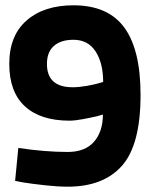

<svg xmlns="http://www.w3.org/2000/svg" viewBox="-20 -692 570 724"><path d="M37 -10 49 -134Q151 -119 235 -119Q301 -119 334.5 -157.5Q368 -196 368 -260L347 -254Q326 -249 294.5 -243Q263 -237 242 -237Q133 -237 74 -291Q15 -345 15 -451Q15 -558 80.5 -615Q146 -672 257 -672Q387 -672 448.5 -588.5Q510 -505 510 -334Q510 -146 440 -67Q370 12 235 12Q198 12 148.5 6.5Q99 1 68 -4ZM254 -363Q278 -363 306.5 -368Q335 -373 352 -378L369 -383Q369 -454 340.5 -498Q312 -542 257 -542Q210 -542 183.5 -519Q157 -496 157 -451Q157 -363 254 -363Z"/></svg>

Font: TypoPRO Titillium Text
Style: 999 wt
Weight: 900
Designer: Accademia di Belle Arti di Urbino and others
Foundry: Accademia di Belle Arti di Urbino and others.
Version: Version 25.000